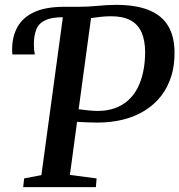

<svg xmlns="http://www.w3.org/2000/svg" viewBox="-20 -771 739 791"><path d="M75.5 0 79.5 -36 150.5 -49.5 239 -700 229.5 -718.5 245 -743H302.5Q343.5 -743 380.5 -746.8Q417.5 -750.5 458 -751Q539 -751 592.2 -729.8Q645.5 -708.5 671.8 -665.8Q698 -623 699 -558.5Q700 -503.5 685.8 -457.5Q671.5 -411.5 644 -376Q616.5 -340.5 577 -315.8Q537.5 -291 488 -278.5Q438.5 -266 381 -266Q360.5 -266 337.2 -267Q314 -268 297.5 -269L268 -50.5L378 -36L375 0ZM382 -314Q421 -314 452.2 -325Q483.5 -336 507 -356.8Q530.5 -377.5 546 -407Q561.5 -436.5 569.5 -473.5Q577.5 -510.5 578 -554Q578 -604.5 563 -638Q548 -671.5 516.5 -688Q485 -704.5 435.5 -704Q416.5 -704 393.2 -701.5Q370 -699 355 -696.5L304 -321Q325 -318 345.8 -316Q366.5 -314 382 -314ZM31 -546.5Q30.5 -551.5 30.2 -556.2Q30 -561 30 -567.5Q30 -620 51.8 -659.5Q73.5 -699 120.8 -721Q168 -743 245 -743L239 -700Q193 -700 166.8 -687.8Q140.5 -675.5 130 -650.5Q119.5 -625.5 119.5 -588Q119.5 -576 120.5 -566.2Q121.5 -556.5 123.5 -546.5Z"/></svg>

Font: Merriweather 48pt Medium
Style: Italic
Weight: 500
Italic angle: -7.8°
Version: Version 2.101